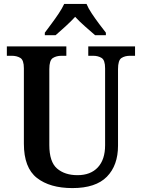

<svg xmlns="http://www.w3.org/2000/svg" viewBox="-20 -951 725 981"><path d="M350 10Q235 10 168.5 -42Q102 -94 102 -217V-602Q102 -644 84 -655Q66 -666 40 -666H15V-714H319V-666H294Q268 -666 250 -654.5Q232 -643 232 -598V-210Q232 -124 271.5 -90Q311 -56 376 -56Q443 -56 480 -96Q517 -136 517 -209V-602Q517 -644 499 -655Q481 -666 456 -666H431V-714H670V-666H644Q618 -666 600.5 -654.5Q583 -643 583 -598V-207Q583 -106 526 -48Q469 10 350 10ZM209 -784Q223 -803 242.5 -829Q262 -855 280 -882Q298 -909 308 -931H422Q431 -909 449 -882Q467 -855 486.5 -829Q506 -803 521 -784V-771H466Q444 -790 414.5 -816Q385 -842 364 -865Q343 -842 314.5 -816Q286 -790 264 -771H209Z"/></svg>

Font: Noto Serif Bengali SemiCondensed SemiBold
Style: Regular
Weight: 600
Width: 4
Designer: Juan Bruce, Universal Thirst, Indian Type Foundry and the Monotype Design Team.
Foundry: Monotype Imaging Inc.
Version: Version 2.003; ttfautohint (v1.8.4.7-5d5b)